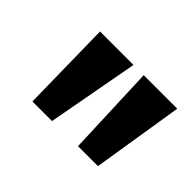

<svg xmlns="http://www.w3.org/2000/svg" viewBox="-61 -808 466 466"><g transform="rotate(45 171.5 -575.0)"><path d="M227.1 -458.4 218 -693H333.1L295.6 -458.4ZM72.1 -456.9 68.1 -693H182.9L139.4 -456.9Z"/></g></svg>

Font: Ancizar Serif Light
Style: Italic
Weight: 300
Italic angle: -4°
Designer: Cesar Puertas, Viviana Monsalve, Julian Moncada, Julian Prieto, Jose Castro, Felipe Aragon, Mariel Hernandez, Sara Alarc
Version: Version 8.100